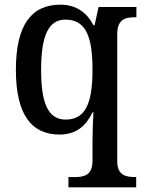

<svg xmlns="http://www.w3.org/2000/svg" viewBox="-20 -566 619 822"><path d="M273 236H563V192H558C517 192 482 183 482 125V-420C482 -483 516 -492 557 -492H564V-536H402L385 -458H380C353 -510 308 -546 239 -546C115 -546 48 -460 48 -267C48 -75 115 10 235 10C307 10 348 -27 376 -85H380C378 -56 376 5 376 41V122C376 183 342 192 301 192H273ZM261 -54C186 -54 156 -124 156 -266C156 -410 186 -482 260 -482C349 -482 376 -407 376 -267C376 -124 346 -54 261 -54Z"/></svg>

Font: Noto Serif Hebrew SemiCondensed Medium
Style: Regular
Weight: 500
Width: 4
Designer: Monotype Design Team
Foundry: Monotype Imaging Inc.
Version: Version 2.004